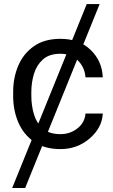

<svg xmlns="http://www.w3.org/2000/svg" viewBox="-20 -731 563 954"><path d="M475.1 -710.9 105 203.1H40.5L411.1 -710.9ZM280.3 -64.5Q328.6 -64.5 365 -93.3Q401.4 -122.1 404.8 -167H490.7Q487.3 -96.2 425.8 -43.2Q364.3 9.8 280.3 9.8Q200.7 9.8 148.7 -26.6Q96.7 -63 71 -123Q45.4 -183.1 45.4 -253.9V-274.4Q45.4 -345.2 71 -405.3Q96.7 -465.3 148.9 -501.7Q201.2 -538.1 280.3 -538.1Q373 -538.1 430.2 -483.2Q487.3 -428.2 490.7 -346.7H404.8Q401.4 -395.5 367.9 -429.7Q334.5 -463.9 280.3 -463.9Q224.6 -463.9 193.1 -435.5Q161.6 -407.2 148.7 -363.8Q135.7 -320.3 135.7 -274.4V-253.9Q135.7 -207.5 148.4 -164.1Q161.1 -120.6 192.6 -92.5Q224.1 -64.5 280.3 -64.5Z"/></svg>

Font: RobotoDEMO
Style: Regular
Weight: 400
Designer: Christian Robertson
Foundry: Google
Version: Version 2.136